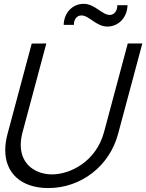

<svg xmlns="http://www.w3.org/2000/svg" viewBox="-20 -941 743 976"><path d="M525.5 -806C585.5 -806 627.3 -855.5 628.1 -914.5H576.1C576.1 -913.4 576.2 -912.4 576.2 -911.3C576.2 -886.2 560.4 -865 538.3 -865C498.3 -865 462.5 -921.5 405.5 -921.5C347 -921.5 304.7 -874 303.8 -814.5H355.8C355.7 -815.6 355.7 -816.6 355.7 -817.7C355.7 -839.8 368.9 -862.5 393.7 -862.5C433.2 -862.5 469 -806 525.5 -806ZM225.5 15C390 15 535.9 -94.5 580.2 -260L703.5 -720H629.5L508.8 -269.5C468.7 -120 337.7 -54.5 244.2 -54.5C166.4 -54.5 85.4 -100.4 85.4 -204.1C85.4 -223.8 88.4 -245.6 94.8 -269.5L215.5 -720L141.3 -719.5L18.2 -260C10.4 -230.8 6.6 -203.4 6.6 -178C6.6 -58.8 89.9 15 225.5 15Z"/></svg>

Font: Manrope
Style: RegularItalic
Weight: 400
Italic angle: -15°
Designer: Mikhail Sharanda
Foundry: Mikhail Sharanda
Version: Version 4.502;hotconv 1.0.109;makeotfexe 2.5.65596